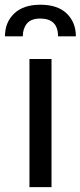

<svg xmlns="http://www.w3.org/2000/svg" viewBox="-46 -772 332 792"><path d="M166.5 0H75.5V-528.5H166.5ZM120.5 -752.5Q192 -752.5 229.5 -716Q267 -679.5 267 -622H193.5Q193.5 -695 120.5 -695.5Q81.5 -695.5 64.8 -674.5Q48 -653.5 48 -622H-25.5Q-25.5 -680 12.5 -716.2Q50.5 -752.5 120.5 -752.5Z"/></svg>

Font: Roberto Sans
Style: Regular
Weight: 400
Designer: Google (font) & Cristiano Sobral (main changes)
Version: Version 1.500; ttfautohint (v1.8.4.7-5d5b-dirty)